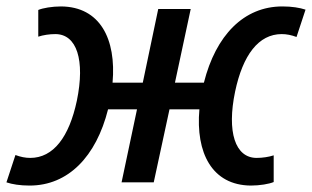

<svg xmlns="http://www.w3.org/2000/svg" viewBox="-35 -567 970 597"><path d="M57 10C177 10 264 -80 301 -227H391L343 0H443L492 -227H585C573 -92 624 9 745 10C773 10 802 5 816 -1V-84C801 -79 781 -76 763 -76C696 -76 670 -157 696 -282C720 -396 769 -461 841 -461C856 -461 871 -458 887 -452L915 -537C897 -543 873 -547 843 -547C723 -547 636 -457 599 -310H509L558 -539H457L409 -310H315C327 -446 276 -546 155 -547C127 -547 98 -542 84 -536V-453C99 -458 119 -461 137 -461C204 -461 230 -380 204 -254C180 -141 131 -76 59 -76C44 -76 29 -79 13 -85L-15 0C3 6 27 10 57 10Z"/></svg>

Font: Noto Sans Medium
Style: Italic
Weight: 500
Italic angle: -12°
Designer: Monotype Design Team
Foundry: Monotype Imaging Inc.
Version: Version 2.013